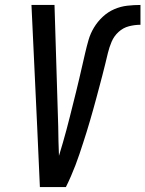

<svg xmlns="http://www.w3.org/2000/svg" viewBox="-20 -755 587 775"><path d="M141 0 130 -245 107 -735H200L215 -245Q215 -215 216 -185.5Q217 -156 218 -126Q226 -152 233.5 -178Q241 -204 248 -230Q255 -256 261.5 -282Q268 -308 274.5 -334Q281 -360 287.5 -386Q294 -412 300 -438Q306 -464 312 -490Q318 -516 324 -542Q330 -568 337.5 -594Q345 -620 359.5 -644Q374 -668 395 -687.5Q416 -707 441.5 -718Q467 -729 494 -732Q521 -735 547 -735V-655Q524 -655 500.5 -649Q477 -643 458.5 -626Q440 -609 430.5 -586.5Q421 -564 415.5 -541Q410 -518 404.5 -495.5Q399 -473 393 -450Q387 -427 381 -404.5Q375 -382 369 -359.5Q363 -337 356.5 -314Q350 -291 343.5 -268.5Q337 -246 330 -223.5Q323 -201 315.5 -178Q308 -155 300.5 -132.5Q293 -110 284.5 -88Q276 -66 266.5 -44Q257 -22 246 0Z"/></svg>

Font: Iosevka SS04 Medium
Style: Italic
Weight: 500
Italic angle: -9°
Monospace: yes
Designer: Belleve Invis
Foundry: Belleve Invis
Version: Version 19.0.0; ttfautohint (v1.8.4)